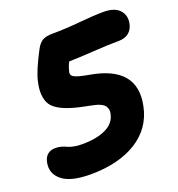

<svg xmlns="http://www.w3.org/2000/svg" viewBox="-148 -862 948 1020"><g transform="rotate(-20 326.0 -352.0)"><path d="M190.9 42Q79.6 42 31 2.4Q-17.6 -37.1 -4.9 -98.1Q1 -126 18.1 -139.9Q35.2 -153.8 61 -153.8Q79.6 -153.8 95.7 -149.2Q111.8 -144.5 122.8 -138.9Q133.8 -133.3 154.8 -128.7Q175.8 -124 203.1 -124Q286.6 -124 338.1 -148.9Q389.6 -173.8 399.9 -223.1Q403.3 -234.4 401.4 -246.1Q399.4 -257.8 393.1 -267.8Q386.7 -277.8 367.9 -286.6Q349.1 -295.4 318.8 -300.8Q252.9 -313 210 -326.4Q167 -339.8 139.6 -357.7Q112.3 -375.5 101.6 -397.7Q90.8 -419.9 89.1 -449.7Q87.4 -479.5 96.2 -517.1Q106.9 -570.3 163.1 -676.8Q178.2 -705.6 198 -717.8Q217.8 -730 255.9 -730Q324.7 -730 411.1 -738Q497.6 -746.1 549.8 -746.1Q611.8 -746.1 639.9 -715.6Q668 -685.1 658.2 -638.2Q651.4 -607.4 629.6 -590.3Q607.9 -573.2 574.2 -573.2Q518.1 -573.2 430.4 -567.6Q342.8 -562 289.1 -561Q277.3 -540 270 -509.8Q267.6 -501.5 269.5 -494.6Q271.5 -487.8 280 -481.7Q288.6 -475.6 310.1 -469.5Q331.5 -463.4 368.2 -457Q621.6 -412.6 578.1 -203.1Q554.2 -85 451.9 -21.5Q349.6 42 190.9 42Z"/></g></svg>

Font: Shantell Sans Irregular
Style: Italic
Weight: 800
Italic angle: -11.31°
Designer: Stephen Nixon, Anya Danilova, Shantell Martin
Foundry: Arrow Type
Version: Version 1.006;[9816181b4]